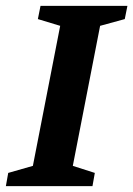

<svg xmlns="http://www.w3.org/2000/svg" viewBox="-36 -634 454 654"><path d="M-16 0 -8 -45 76 -69 169 -546 93 -569 102 -614H398L389 -569L305 -546L212 -69L287 -45L279 0Z"/></svg>

Font: Manuale
Style: Italic
Weight: 400
Italic angle: -11°
Designer: Eduardo Tunni / Pablo Cosgaya
Foundry: Eduardo Tunni / Pablo Cosgaya
Version: Version 1.002